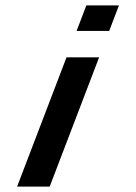

<svg xmlns="http://www.w3.org/2000/svg" viewBox="-20 -687 501 707"><path d="M43 0H163L345 -476H225ZM262 -573H382L418 -667H298Z"/></svg>

Font: Din Kursivschrift
Style: Breit
Weight: 400
Version: Version 1.089